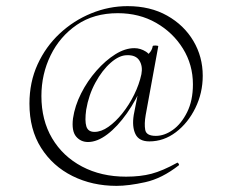

<svg xmlns="http://www.w3.org/2000/svg" viewBox="-20 -511 757 626"><path d="M416 -136 434 -228 448 -241Q425 -186 394 -142Q363 -98 330 -73Q297 -48 267 -48Q243 -48 228 -66Q213 -84 218 -125Q224 -166 244.5 -206.5Q265 -247 294.5 -280.5Q324 -314 356 -334Q388 -354 418 -354Q438 -354 456 -342.5Q474 -331 476 -305L447 -324Q455 -326 465.5 -336.5Q476 -347 478 -361Q480 -363 488.5 -362.5Q497 -362 496 -360L455 -136Q450 -107 453.5 -87.5Q457 -68 488 -68Q516 -68 543.5 -87.5Q571 -107 590 -145Q609 -183 609 -236Q609 -300 576.5 -352.5Q544 -405 489 -436.5Q434 -468 364 -468Q286 -468 230.5 -430Q175 -392 145 -330.5Q115 -269 115 -198Q115 -119 150 -60Q185 -1 247.5 32Q310 65 391 65Q438 65 474 55.5Q510 46 557 20Q559 18 562 22Q565 26 563 28Q508 71 453.5 83Q399 95 360 95Q281 95 216.5 63Q152 31 114 -29Q76 -89 76 -173Q76 -243 102.5 -301Q129 -359 174.5 -401.5Q220 -444 277.5 -467.5Q335 -491 396 -491Q470 -491 525 -460Q580 -429 610.5 -377.5Q641 -326 641 -264Q641 -208 617 -159Q593 -110 553.5 -80Q514 -50 467 -50Q433 -50 421.5 -74Q410 -98 416 -136ZM288 -81Q310 -81 333.5 -97.5Q357 -114 379 -141.5Q401 -169 417.5 -202.5Q434 -236 441 -269Q446 -295 434.5 -313.5Q423 -332 394 -331Q369 -331 341 -306.5Q313 -282 291 -241.5Q269 -201 261 -153Q256 -117 261.5 -99Q267 -81 288 -81Z"/></svg>

Font: Cormorant Infant Light Light
Style: Regular
Weight: 300
Version: Version 4.001